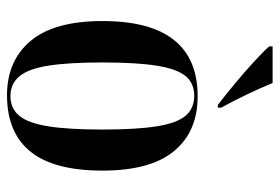

<svg xmlns="http://www.w3.org/2000/svg" viewBox="-148 -658 816 561"><g transform="rotate(90 260.5 -378.0)"><path d="M259 10Q158 10 100 -59Q42 -128 42 -269Q42 -547 262 -547Q365 -547 422 -478Q479 -409 479 -269Q479 -127 423.5 -58.5Q368 10 259 10ZM261 0Q297 0 318.5 -25.5Q340 -51 349.5 -110Q359 -169 359 -269Q359 -369 349.5 -428Q340 -487 318.5 -512Q297 -537 260 -537Q224 -537 203 -512Q182 -487 172.5 -428Q163 -369 163 -269Q163 -169 172.5 -110Q182 -51 204 -25.5Q226 0 261 0ZM287 -606Q261 -626 226.5 -654.5Q192 -683 161.5 -711Q131 -739 116 -756V-766H223Q237 -732 256.5 -691Q276 -650 295 -616V-606Z"/></g></svg>

Font: Noto Serif Display Condensed SemiBold
Style: Regular
Weight: 600
Width: 3
Designer: Monotype Design Team
Foundry: Monotype Imaging Inc.
Version: Version 2.009